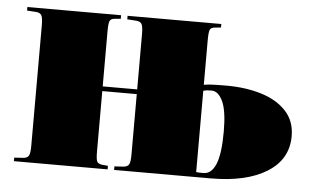

<svg xmlns="http://www.w3.org/2000/svg" viewBox="-43 -586 1058 649"><g transform="rotate(5 486.5 -261.5)"><path d="M25 0V-12L56 -14Q69 -15 74 -23Q79 -31 79 -57V-466Q79 -492 74 -500Q69 -508 56 -509L25 -511V-523H343V-511L322 -509Q309 -508 305.5 -499.5Q302 -491 302 -465V-278H419V-466Q419 -492 414 -500Q409 -508 396 -509L365 -511V-523H683V-511L662 -509Q649 -508 645.5 -499.5Q642 -491 642 -465V-313Q651 -315 668.5 -316Q686 -317 718 -317Q785 -317 838 -300.5Q891 -284 922 -250.5Q953 -217 953 -166Q953 -87 883 -43.5Q813 0 693 0H365V-12L396 -14Q409 -15 414 -23Q419 -31 419 -57V-262H302V-58Q302 -32 305.5 -24Q309 -16 322 -14L343 -12V0ZM667 -16Q694 -16 708.5 -51Q723 -86 723 -162Q723 -232 708 -264Q693 -296 670 -296Q660 -296 655 -295.5Q650 -295 642 -293V-17Q649 -16 654.5 -16Q660 -16 667 -16Z"/></g></svg>

Font: Literata 72pt Black
Style: Regular
Weight: 900
Designer: Latin by Veronika Burian and Jose Scaglione. Greek by Irene Vlachou. Cyrillic by Vera Evstafieva.
Foundry: TypeTogether
Version: Version 3.002